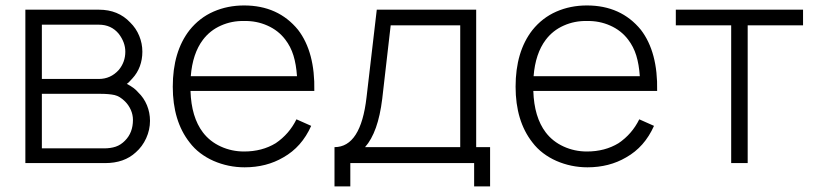

<svg xmlns="http://www.w3.org/2000/svg" viewBox="-20 -598 2990 704"><path d="M342.5 -562.5Q413.5 -562.5 457.5 -515.5Q479 -494.5 490.5 -466.5Q502 -438.5 502 -408.5Q502 -380 492.8 -355Q483.5 -330 465.5 -310.5Q459 -303.5 454 -298.2Q449 -293 445 -290.5Q473 -276 486.5 -259.5Q507.5 -239.5 518.8 -212.2Q530 -185 530 -155Q530 -122 516 -91.2Q502 -60.5 478 -39.5Q435.5 0 365.5 0H73V-562.5ZM133.5 -308.5H342.5Q385.5 -308.5 415.5 -341.5Q439.5 -370.5 439.5 -408.5Q439.5 -442.5 415.5 -474Q388 -507.5 342.5 -507.5H133.5ZM133.5 -54H361.5Q385.5 -54 404.2 -60.2Q423 -66.5 438.5 -82.5Q467.5 -111.5 467.5 -158.5Q467.5 -177 459.8 -194.8Q452 -212.5 438.5 -226Q419.5 -245 400 -249.5Q379.5 -254 347 -254H133.5Z M724 -112.5Q749.5 -79 789.5 -60.8Q829.5 -42.5 875 -42.5Q941 -42.5 991 -73Q1040.5 -106.5 1067 -160.5L1121 -136.5Q1086.5 -59 1019 -21Q957 15.5 877 15.5Q847 15.5 818.2 9.5Q789.5 3.5 763.2 -8Q737 -19.5 714.5 -36.5Q692 -53.5 675 -76Q613.5 -154.5 613.5 -280Q613.5 -408.5 675 -487.5Q711.5 -533 763 -555.5Q814.5 -578 875 -578Q1000 -578 1073 -488.5Q1135.5 -407 1132.5 -264.5H678.5Q681.5 -168.5 724 -112.5ZM679.5 -318.5H1069Q1066 -362 1056 -394.5Q1046 -427 1026 -453Q1000.5 -486.5 960.5 -504.2Q920.5 -522 875 -521Q830 -522 790 -504.2Q750 -486.5 724 -452Q686 -401.5 679.5 -318.5Z M1726 -58.5H1777V85.5H1718.5V0H1264.5V85.5H1206.5V-58.5Q1303 -58.5 1324 -241.5L1361.5 -562.5H1726ZM1667.5 -505H1412.5L1381.5 -235.5Q1366.5 -112.5 1318.5 -58.5H1667.5Z M1981 -112.5Q2006.5 -79 2046.5 -60.8Q2086.5 -42.5 2132 -42.5Q2198 -42.5 2248 -73Q2297.5 -106.5 2324 -160.5L2378 -136.5Q2343.5 -59 2276 -21Q2214 15.5 2134 15.5Q2104 15.5 2075.2 9.5Q2046.5 3.5 2020.2 -8Q1994 -19.5 1971.5 -36.5Q1949 -53.5 1932 -76Q1870.5 -154.5 1870.5 -280Q1870.5 -408.5 1932 -487.5Q1968.5 -533 2020 -555.5Q2071.5 -578 2132 -578Q2257 -578 2330 -488.5Q2392.5 -407 2389.5 -264.5H1935.5Q1938.5 -168.5 1981 -112.5ZM1936.5 -318.5H2326Q2323 -362 2313 -394.5Q2303 -427 2283 -453Q2257.5 -486.5 2217.5 -504.2Q2177.5 -522 2132 -521Q2087 -522 2047 -504.2Q2007 -486.5 1981 -452Q1943 -401.5 1936.5 -318.5Z M2924.5 -505H2721.5V0H2661V-505H2458V-562.5H2924.5Z"/></svg>

Font: Russisch Sans Light
Style: Regular
Weight: 300
Designer: Michael Sharanda (font) & Cristiano Sobral (main changes)
Foundry: Michael Sharanda
Version: Version 2.00;September 8, 2020;FontCreator 13.0.0.2681 64-bi